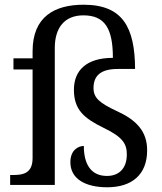

<svg xmlns="http://www.w3.org/2000/svg" viewBox="-20 -783 687 813"><path d="M434 10C539 10 603 -44 603 -146C603 -206 580 -264 480 -310C400 -347 376 -369 376 -410C376 -464 408 -491 479 -491H552C551 -667 500 -763 334 -763C212 -763 118 -713 118 -566V-536H37V-489H118V-114C118 -51 81 -42 36 -42H23V0H212V-580C212 -664 252 -718 333 -718C423 -718 458 -664 458 -538C345 -538 293 -484 293 -403C293 -318 336 -282 420 -241C501 -202 517 -173 517 -129C517 -68 482 -38 433 -38C360 -38 335 -95 335 -165C314 -165 278 -150 278 -96C278 -26 341 10 434 10Z"/></svg>

Font: Noto Nastaliq Urdu
Style: Regular
Weight: 400
Designer: Monotype Design Team (Patrick Giasson: type design, Kamal Mansour: OpenType code, Glenda Bellarosa). Updated by Simon Co
Foundry: Monotype Imaging Inc., Simon Cozens
Version: Version 3.009